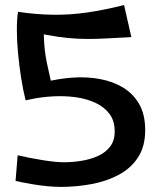

<svg xmlns="http://www.w3.org/2000/svg" viewBox="-20 -727 654 763"><path d="M220 15.8Q198.8 15.8 168.8 13Q138.8 10.2 105.9 4.6Q73 -1 41.8 -8L50.2 -110Q96.5 -99.2 148.2 -90.8Q200 -82.2 235 -82.2Q269.2 -82.2 304.4 -88Q339.5 -93.8 369.5 -107.2Q399.5 -120.8 417.6 -144.5Q435.8 -168.2 435.8 -204.5Q435.8 -247.2 414.6 -275Q393.5 -302.8 358.1 -318.9Q322.8 -335 279.8 -340.8Q236.8 -346.5 191.8 -344.1Q146.8 -341.8 106.5 -333.5L161 -401.5Q214 -414.8 269.5 -418.6Q325 -422.5 376.2 -413.1Q427.5 -403.8 468.4 -379.4Q509.2 -355 533.1 -313.4Q557 -271.8 557 -210Q557 -145 528.6 -101.6Q500.2 -58.2 452.2 -32.5Q404.2 -6.8 344 4.5Q283.8 15.8 220 15.8ZM81.8 -328.2Q71.5 -369 63.9 -418Q56.2 -467 51.6 -516.5Q47 -566 47 -608.8Q47 -651.5 51.5 -680L153.8 -659Q153.2 -614.8 154.2 -583.6Q155.2 -552.5 158.1 -527.6Q161 -502.8 166 -478.4Q171 -454 177.9 -424.2Q184.8 -394.5 194.5 -352ZM502 -579.5Q450.8 -577 408.8 -574.6Q366.8 -572.2 328.8 -572.2Q290.8 -572.2 250.5 -576Q210.2 -579.8 162 -589Q113.8 -598.2 51.5 -614.2V-680Q125.5 -669.2 191.9 -668.4Q258.2 -667.5 326.4 -677.4Q394.5 -687.2 473 -707Z"/></svg>

Font: Marhey Light
Style: Regular
Weight: 300
Designer: Nur Syamsi & Bustanul Arifin
Foundry: Namelatype
Version: Version 1.000